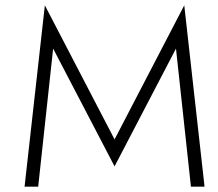

<svg xmlns="http://www.w3.org/2000/svg" viewBox="-20 -723 816 719"><path d="M179 -541 409 -100 639 -541 695 -24H746L670 -703L409 -201L148 -703L72 -24H123Z"/></svg>

Font: SpinnyJost
Style: Regular
Weight: 300
Version: Version 3.710